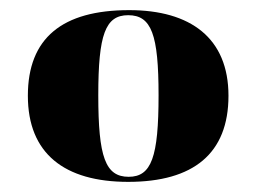

<svg xmlns="http://www.w3.org/2000/svg" viewBox="-20 -739 506 379"><path d="M233 -380C362 -380 431 -436 431 -550C431 -664 356 -719 235 -719C103 -719 35 -664 35 -550C35 -436 107 -380 233 -380ZM234 -390C188 -390 174 -429 174 -551C174 -671 188 -709 233 -709C279 -709 293 -671 293 -551C293 -429 279 -390 234 -390Z"/></svg>

Font: Noto Serif Display Black
Style: Regular
Weight: 900
Designer: Monotype Design Team
Foundry: Monotype Imaging Inc.
Version: Version 2.009